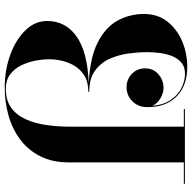

<svg xmlns="http://www.w3.org/2000/svg" viewBox="-20 -780 810 810"><g transform="rotate(-90 385.0 -375.0)"><path d="M14.5 -4.5H105V-491Q105 -559.5 130.8 -610.2Q156.5 -661 200.8 -694.2Q245 -727.5 301.8 -743.8Q358.5 -760 420.5 -760Q494.5 -760 558.5 -736.8Q622.5 -713.5 662 -673Q701.5 -632.5 701.5 -581Q701.5 -503.5 636.5 -457.2Q571.5 -411 439 -405.5Q546 -400.5 610 -368.2Q674 -336 702.5 -285Q731 -234 731 -172.5Q731 -114 698.5 -73.2Q666 -32.5 615 -11.2Q564 10 508.5 10Q428.5 10 383.2 -34.8Q338 -79.5 338 -158Q338 -196.5 362.5 -221.2Q387 -246 422.5 -246Q455 -246 478.2 -224Q501.5 -202 501.5 -167.5Q501.5 -132.5 476.2 -111.2Q451 -90 419.5 -90Q398.5 -90 375.5 -103Q352.5 -116 343.5 -138Q347.5 -90 368.8 -59.2Q390 -28.5 419.8 -14Q449.5 0.5 479 0.5Q508.5 0.5 526.5 -15.2Q544.5 -31 554 -55.8Q563.5 -80.5 566.8 -108.2Q570 -136 570 -160Q570 -195.5 564.5 -237.2Q559 -279 542.2 -316.8Q525.5 -354.5 492.2 -379Q459 -403.5 403 -403.5V-407.5Q444 -407.5 470.5 -423.8Q497 -440 512.2 -465.5Q527.5 -491 533.8 -519.2Q540 -547.5 540 -571.5Q540 -598.5 534 -630.5Q528 -662.5 514 -691Q500 -719.5 475.8 -737.5Q451.5 -755.5 415.5 -755.5Q367 -755.5 335.8 -733Q304.5 -710.5 287 -671.8Q269.5 -633 262.5 -583.8Q255.5 -534.5 255.5 -481V-4.5H330V0H14.5Z"/></g></svg>

Font: Bodoni* 36pt
Style: Bold
Weight: 700
Version: Version 2.3